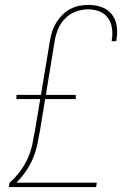

<svg xmlns="http://www.w3.org/2000/svg" viewBox="-20 -763 540 783"><path d="M16 0 19 -18Q43 -39 62 -64.5Q81 -90 93.5 -118Q106 -146 112 -175Q118 -204 123 -233L144 -359H47V-376H147L184 -599Q187 -617 193 -635.5Q199 -654 209.5 -671Q220 -688 234.5 -702.5Q249 -717 267 -726.5Q285 -736 304 -739.5Q323 -743 341 -743Q369 -743 394.5 -734Q420 -725 436 -704.5Q452 -684 456 -657Q460 -630 455 -602L454 -595H435L436 -601Q440 -625 436.5 -648.5Q433 -672 420 -690Q407 -708 385.5 -716.5Q364 -725 340 -725Q315 -725 290 -716Q265 -707 246 -688Q227 -669 217 -644.5Q207 -620 203 -596L167 -376H289V-359H164L143 -230Q138 -202 132 -173.5Q126 -145 114.5 -117.5Q103 -90 85.5 -64.5Q68 -39 47 -18H375L372 0Z"/></svg>

Font: Iosevka Thin Oblique
Style: Regular
Weight: 100
Italic angle: -9°
Monospace: yes
Designer: Belleve Invis
Foundry: Belleve Invis
Version: Version 32.5.0; ttfautohint (v1.8.4)